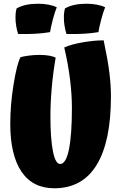

<svg xmlns="http://www.w3.org/2000/svg" viewBox="-20 -928 644 1028"><path d="M535 -712Q557 -608 565.5 -540Q574 -472 574 -412Q574 -170 497.5 -45Q421 80 271 80Q155 80 95 -9Q35 -98 35 -265Q35 -368 53 -478Q71 -588 90 -622Q109 -627 136.5 -630.5Q164 -634 190 -634Q221 -634 243.5 -630Q266 -626 278 -619Q264 -538 257 -457.5Q250 -377 250 -305Q250 -185 263.5 -117.5Q277 -50 302 -50Q333 -50 349 -127.5Q365 -205 365 -350Q365 -422 355 -503Q345 -584 324 -674Q363 -691 424 -701.5Q485 -712 535 -712ZM184 -908Q214 -908 240 -903Q266 -898 284 -889Q275 -868 264 -827.5Q253 -787 248 -756Q214 -750 172 -747.5Q130 -745 77 -746Q70 -768 66.5 -790Q63 -812 63 -833Q63 -849 64.5 -861Q66 -873 69 -883Q92 -896 120.5 -902Q149 -908 184 -908ZM443 -908Q473 -908 499 -903Q525 -898 543 -889Q534 -868 523 -827.5Q512 -787 507 -756Q473 -750 431 -747.5Q389 -745 336 -746Q329 -768 325.5 -790Q322 -812 322 -833Q322 -849 323.5 -861Q325 -873 328 -883Q351 -896 379.5 -902Q408 -908 443 -908Z"/></svg>

Font: Atma
Style: Bold
Weight: 700
Designer: Gregori Vincens, Jeremie Hornus, Riccardo Olocco, Yoann Minet.
Foundry: black foundry
Version: Version 1.102;PS 1.100;hotconv 1.0.86;makeotf.lib2.5.63406